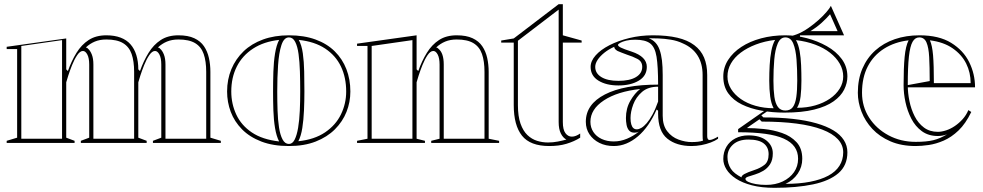

<svg xmlns="http://www.w3.org/2000/svg" viewBox="-20 -684 4707 919"><path d="M12 0V-10L62 -25V-449H12V-460L297 -500V-352L305 -344Q322 -392 346 -431Q370 -470 404.5 -492.5Q439 -515 489 -515Q528 -515 557 -504Q586 -493 604.5 -472Q623 -451 632.5 -420.5Q642 -390 642 -352V-25L682 -10V0H367V-10L407 -25V-375Q407 -406 398 -423Q389 -440 377 -440Q363 -440 349.5 -420Q336 -400 325 -372.5Q314 -345 306.5 -321.5Q299 -298 297 -290V-25L337 -10V0ZM712 0V-10L752 -25V-375Q752 -406 743 -423Q734 -440 722 -440Q708 -440 694.5 -420Q681 -400 670 -372.5Q659 -345 651.5 -321.5Q644 -298 642 -290V-352L650 -344Q667 -392 691 -431Q715 -470 749.5 -492.5Q784 -515 834 -515Q880 -515 910 -501Q940 -487 956.5 -462.5Q973 -438 980 -406.5Q987 -375 987 -340V-25L1037 -10V0ZM82 -20H277V-492L82 -464ZM427 -20H622V-340Q622 -391 610 -425.5Q598 -460 569 -477.5Q540 -495 489 -495Q458 -495 434 -485Q410 -475 391 -457Q394 -456 397 -454.5Q400 -453 401 -451Q412 -442 419.5 -423Q427 -404 427 -375ZM772 -20H967V-340Q967 -391 955 -425.5Q943 -460 914 -477.5Q885 -495 834 -495Q803 -495 779 -485Q755 -475 736 -457Q739 -456 742 -454.5Q745 -453 746 -451Q757 -442 764.5 -423Q772 -404 772 -375Z M1363 -515Q1435 -515 1490 -495Q1545 -475 1582 -438.5Q1619 -402 1638 -353Q1657 -304 1657 -246Q1657 -195 1638.5 -148.5Q1620 -102 1583 -65Q1546 -28 1491 -6.5Q1436 15 1363 15Q1287 15 1231 -6.5Q1175 -28 1138.5 -65Q1102 -102 1084.5 -148.5Q1067 -195 1067 -246Q1067 -304 1087.5 -353Q1108 -402 1146 -438.5Q1184 -475 1239 -495Q1294 -515 1363 -515ZM1363 -505Q1339 -505 1327 -468Q1315 -431 1311 -372Q1307 -313 1307 -246Q1307 -200 1308.5 -155Q1310 -110 1315.5 -74Q1321 -38 1332.5 -16.5Q1344 5 1363 5Q1380 5 1390.5 -16Q1401 -37 1407 -73Q1413 -109 1415 -154Q1417 -199 1417 -246Q1417 -296 1415.5 -342.5Q1414 -389 1409 -425.5Q1404 -462 1393 -483.5Q1382 -505 1363 -505ZM1087 -246Q1087 -187 1111 -135.5Q1135 -84 1185.5 -50Q1236 -16 1316 -7Q1303 -32 1296.5 -71Q1290 -110 1288.5 -155.5Q1287 -201 1287 -246Q1287 -294 1288.5 -341Q1290 -388 1296.5 -428Q1303 -468 1316 -493Q1243 -485 1191.5 -451.5Q1140 -418 1113.5 -365.5Q1087 -313 1087 -246ZM1637 -246Q1637 -313 1612 -365.5Q1587 -418 1536.5 -451.5Q1486 -485 1410 -493Q1424 -468 1429.5 -428.5Q1435 -389 1436 -341.5Q1437 -294 1437 -246Q1437 -201 1435 -155.5Q1433 -110 1427 -71.5Q1421 -33 1408 -8Q1485 -16 1536 -50.5Q1587 -85 1612 -136.5Q1637 -188 1637 -246Z M2369 -10V0H2044V-10L2084 -20V-375Q2084 -406 2075 -423Q2066 -440 2054 -440Q2040 -440 2026.5 -420Q2013 -400 2002 -372.5Q1991 -345 1983.5 -321.5Q1976 -298 1974 -290V-20L2014 -10V0H1689V-10L1739 -20V-464H1689V-475L1974 -515V-352L1982 -344Q1999 -392 2023 -431Q2047 -470 2081.5 -492.5Q2116 -515 2166 -515Q2212 -515 2242 -501Q2272 -487 2288.5 -462.5Q2305 -438 2312 -406.5Q2319 -375 2319 -340V-20ZM1759 -20H1954V-492L1759 -464ZM2104 -20H2299V-340Q2299 -391 2287 -425.5Q2275 -460 2246 -477.5Q2217 -495 2166 -495Q2135 -495 2111 -485Q2087 -475 2068 -457Q2071 -456 2074 -454.5Q2077 -453 2078 -451Q2091 -441 2097.5 -422Q2104 -403 2104 -375Z M2609 15Q2518 15 2478.5 -34.5Q2439 -84 2439 -181V-480H2379V-490L2439 -500L2654 -664H2674V-515L2764 -490V-480H2674V-100Q2674 -63 2686.5 -46.5Q2699 -30 2717 -30Q2727 -30 2737 -34Q2747 -38 2757 -45V-25Q2743 -16 2726 -8.5Q2709 -1 2690.5 4.5Q2672 10 2651.5 12.5Q2631 15 2609 15ZM2691 -16Q2675 -24 2664.5 -45Q2654 -66 2654 -100V-638L2459 -489V-181Q2459 -127 2471.5 -92Q2484 -57 2504.5 -37.5Q2525 -18 2550.5 -10Q2576 -2 2603 -2Q2627 -2 2650 -6.5Q2673 -11 2691 -16Z M3105 -515Q3173 -515 3222 -503.5Q3271 -492 3303 -468Q3335 -444 3350 -408.5Q3365 -373 3365 -325V-32Q3365 -25 3367.5 -19.5Q3370 -14 3377 -14Q3383 -14 3393 -18Q3403 -22 3417 -30V-20Q3403 -10 3382 -2Q3361 6 3337 10.5Q3313 15 3290 15Q3218 15 3174 -20.5Q3130 -56 3130 -140Q3130 -142 3130 -143.5Q3130 -145 3130 -147.5Q3130 -150 3130 -154L3123 -160Q3105 -119 3082.5 -86.5Q3060 -54 3033.5 -31.5Q3007 -9 2978 3Q2949 15 2918 15Q2879 15 2849 0Q2819 -15 2801.5 -41Q2784 -67 2784 -101Q2784 -185 2875.5 -232Q2967 -279 3130 -279Q3130 -366 3122.5 -412.5Q3115 -459 3091.5 -476.5Q3068 -494 3020 -494Q2996 -494 2977.5 -489.5Q2959 -485 2948.5 -479Q2938 -473 2938 -469Q2938 -463 2952 -456Q2966 -449 3003 -437Q3076 -413 3076 -364Q3076 -321 3037.5 -298Q2999 -275 2940 -275Q2882 -275 2844.5 -298Q2807 -321 2807 -364Q2807 -392 2831 -419Q2855 -446 2897 -467.5Q2939 -489 2992.5 -502Q3046 -515 3105 -515ZM3130 -269Q3082 -269 3053 -244Q3024 -219 3011 -184Q2998 -149 2998 -119Q2998 -101 3001.5 -89Q3005 -77 3011.5 -71Q3018 -65 3028 -65Q3038 -65 3050 -72Q3062 -79 3075.5 -94.5Q3089 -110 3103 -135.5Q3117 -161 3130 -198ZM2918 -7Q2950 -7 2981 -20Q3012 -33 3038 -54Q3032 -51 3027 -50Q3022 -49 3017 -49Q3000 -49 2991 -59.5Q2982 -70 2979 -86.5Q2976 -103 2976 -119Q2976 -165 2997 -201.5Q3018 -238 3044 -258Q2935 -246 2870.5 -203.5Q2806 -161 2806 -101Q2806 -74 2820 -52.5Q2834 -31 2859.5 -19Q2885 -7 2918 -7ZM3085 -501Q3104 -494 3117 -480Q3130 -466 3137 -446Q3145 -424 3148.5 -394.5Q3152 -365 3152 -325V-130Q3152 -84 3173.5 -56Q3195 -28 3227.5 -16Q3260 -4 3291 -4Q3306 -4 3320 -5.5Q3334 -7 3345 -11Q3344 -13 3343.5 -19Q3343 -25 3343 -37V-325Q3343 -380 3319 -418Q3295 -456 3249 -476Q3222 -489 3191 -494Q3160 -499 3132.5 -500Q3105 -501 3085 -501ZM2940 -297Q2994 -297 3024 -315Q3054 -333 3054 -364Q3054 -390 3031 -402Q3008 -414 2982 -422Q2968 -427 2955.5 -432Q2943 -437 2936 -440Q2920 -449 2920 -460Q2893 -448 2872.5 -431.5Q2852 -415 2840.5 -397.5Q2829 -380 2829 -364Q2829 -333 2858.5 -315Q2888 -297 2940 -297Z M3687 215Q3625 215 3579 203Q3533 191 3502.5 171Q3472 151 3457 126.5Q3442 102 3442 77Q3442 44 3457 18.5Q3472 -7 3499.5 -21.5Q3527 -36 3562 -36Q3618 -36 3648.5 -11.5Q3679 13 3679 50Q3679 82 3666 102Q3653 122 3633.5 133.5Q3614 145 3594 151Q3574 157 3561 161.5Q3548 166 3548 172Q3548 180 3561.5 186.5Q3575 193 3597.5 197Q3620 201 3647 201Q3692 201 3726.5 184.5Q3761 168 3780.5 140Q3800 112 3800 76Q3800 43 3783 19Q3766 -5 3731.5 -20.5Q3697 -36 3642.5 -43.5Q3588 -51 3513 -51V-66L3649 -161L3658 -155L3624 -132L3634 -122Q3711 -122 3774.5 -115Q3838 -108 3887 -94Q3936 -80 3969 -60Q4002 -40 4019 -13.5Q4036 13 4036 45Q4036 108 3993 145Q3950 182 3871.5 198.5Q3793 215 3687 215ZM3734 -145Q3677 -145 3624.5 -154.5Q3572 -164 3531 -184Q3490 -204 3466 -237Q3442 -270 3442 -318Q3442 -361 3465 -397Q3488 -433 3528.5 -459.5Q3569 -486 3623 -500.5Q3677 -515 3739 -515Q3789 -515 3841 -501.5Q3893 -488 3937.5 -463Q3982 -438 4009 -401.5Q4036 -365 4036 -318Q4036 -286 4020.5 -255Q4005 -224 3970 -199Q3935 -174 3877 -159.5Q3819 -145 3734 -145ZM3739 -155Q3763 -155 3775 -171.5Q3787 -188 3791.5 -220Q3796 -252 3796 -298Q3796 -352 3792.5 -399Q3789 -446 3777 -475.5Q3765 -505 3739 -505Q3715 -505 3702.5 -475.5Q3690 -446 3686 -399Q3682 -352 3682 -298Q3682 -253 3686.5 -221Q3691 -189 3703.5 -172Q3716 -155 3739 -155ZM3809 -495 3742 -509Q3767 -509 3794.5 -520Q3822 -531 3848 -549Q3874 -567 3896.5 -587Q3919 -607 3935 -625.5Q3951 -644 3957 -656L4020 -515H3809ZM3529 165Q3529 157 3543 149Q3557 141 3593 129Q3618 121 3638.5 105.5Q3659 90 3659 54Q3659 21 3635.5 2.5Q3612 -16 3562 -16Q3515 -16 3488.5 8Q3462 32 3462 67Q3462 83 3466 97Q3470 111 3478 123.5Q3486 136 3499 146Q3512 156 3529 165ZM3740 196Q3806 196 3857.5 186Q3909 176 3944.5 157Q3980 138 3998 109.5Q4016 81 4016 45Q4016 10 3990.5 -17.5Q3965 -45 3915 -64Q3865 -83 3792.5 -92.5Q3720 -102 3626 -102L3615 -113L3570 -82L3555 -71Q3591 -71 3636 -66.5Q3681 -62 3723 -47.5Q3765 -33 3792.5 -3.5Q3820 26 3820 76Q3820 115 3798.5 147Q3777 179 3740 196ZM3683 -166Q3671 -188 3666.5 -222Q3662 -256 3662 -298Q3662 -336 3664 -372.5Q3666 -409 3672 -440.5Q3678 -472 3690 -493Q3640 -487 3598 -471Q3556 -455 3525.5 -432Q3495 -409 3478.5 -380Q3462 -351 3462 -318Q3462 -286 3479 -258.5Q3496 -231 3526 -210Q3556 -189 3596.5 -177.5Q3637 -166 3683 -166ZM3795 -168Q3842 -168 3882 -179.5Q3922 -191 3952 -211.5Q3982 -232 3999 -259.5Q4016 -287 4016 -318Q4016 -350 3999.5 -379Q3983 -408 3953 -431.5Q3923 -455 3881.5 -470.5Q3840 -486 3790 -492Q3802 -470 3807.5 -439Q3813 -408 3814.5 -371.5Q3816 -335 3816 -298Q3816 -256 3812 -222.5Q3808 -189 3795 -168ZM3859 -535H3989L3953 -616Q3937 -597 3913.5 -575.5Q3890 -554 3859 -535Z M4381 -515Q4474 -515 4532.5 -479Q4591 -443 4619 -386.5Q4647 -330 4647 -266H4321V-276L4430 -296Q4430 -364 4427.5 -410.5Q4425 -457 4414.5 -481Q4404 -505 4380 -505Q4360 -505 4348 -484Q4336 -463 4330.5 -413.5Q4325 -364 4325 -276Q4325 -239 4333 -200Q4341 -161 4358 -127.5Q4375 -94 4402.5 -73.5Q4430 -53 4469 -53Q4487 -53 4508.5 -60Q4530 -67 4550.5 -81Q4571 -95 4588 -114Q4605 -133 4615 -157L4629 -148Q4602 -92 4568 -59.5Q4534 -27 4497 -11Q4460 5 4425.5 10Q4391 15 4363 15Q4294 15 4242 -7.5Q4190 -30 4155.5 -67Q4121 -104 4103.5 -149.5Q4086 -195 4086 -240Q4086 -305 4108 -356Q4130 -407 4169.5 -442.5Q4209 -478 4263 -496.5Q4317 -515 4381 -515ZM4106 -240Q4106 -174 4140 -121Q4174 -68 4232.5 -36.5Q4291 -5 4363 -5Q4415 -5 4447.5 -13Q4480 -21 4513 -41Q4502 -37 4491 -35Q4480 -33 4469 -33Q4424 -33 4392.5 -56Q4361 -79 4342 -116Q4323 -153 4314 -195Q4305 -237 4305 -276Q4305 -359 4310 -411.5Q4315 -464 4329 -491Q4262 -483 4211.5 -451Q4161 -419 4133.5 -366Q4106 -313 4106 -240ZM4450 -286H4626Q4626 -337 4604.5 -380Q4583 -423 4539.5 -453Q4496 -483 4431 -491Q4442 -467 4446 -420Q4450 -373 4450 -286Z"/></svg>

Font: Kalnia Glaze Thin
Style: Bold
Weight: 700
Version: Version 1.110